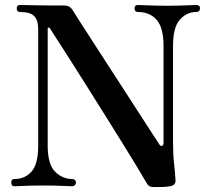

<svg xmlns="http://www.w3.org/2000/svg" viewBox="-20 -746 846 769"><path d="M626 3Q622 3 619 3Q616 3 613 3Q594 4 584 2Q574 0 566 -15Q554 -36 529 -77.5Q504 -119 470 -173.5Q436 -228 398.5 -288Q361 -348 324.5 -406Q288 -464 257 -512.5Q226 -561 205 -593.5Q184 -626 179 -634Q178 -636 174.5 -635.5Q171 -635 171 -630V-164Q171 -88 200.5 -58.5Q230 -29 270 -29Q275 -29 279.5 -25.5Q284 -22 284 -15Q284 -8 279.5 -4Q275 0 270 0Q260 0 229 -1.5Q198 -3 154 -3Q102 -3 75.5 -1.5Q49 0 38 0Q25 0 25 -15Q25 -29 38 -29Q80 -29 106.5 -59Q133 -89 133 -163V-629Q133 -665 117 -681.5Q101 -698 60 -698Q47 -698 47 -713Q47 -726 60 -726Q68 -726 113.5 -725Q159 -724 233 -724Q250 -724 258 -719Q266 -714 273 -702Q277 -695 297 -664Q317 -633 347 -586.5Q377 -540 412 -486Q447 -432 482 -378Q517 -324 546.5 -278Q576 -232 595.5 -202.5Q615 -173 618 -168Q624 -159 629.5 -162Q635 -165 635 -173V-562Q635 -635 607.5 -666.5Q580 -698 532 -698Q519 -698 519 -713Q519 -726 532 -726Q543 -726 575 -724.5Q607 -723 651 -723Q694 -723 725 -724.5Q756 -726 766 -726Q781 -726 781 -713Q781 -698 766 -698Q728 -698 700.5 -667.5Q673 -637 673 -562V-182Q673 -129 677 -92.5Q681 -56 683 -24Q684 -13 675.5 -5.5Q667 2 626 3Z"/></svg>

Font: Zen Old Mincho Black
Style: Regular
Weight: 900
Designer: Yoshimichi Ohira
Foundry: Positype
Version: Version 1.001